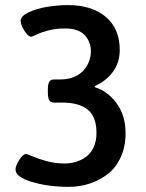

<svg xmlns="http://www.w3.org/2000/svg" viewBox="-20 -727 575 754"><path d="M247.1 -707Q340.3 -707 395.3 -660.9Q450.2 -614.7 450.2 -530.8Q450.2 -481 422.9 -444.3Q395.5 -407.7 352.1 -389.2V-384.8Q405.3 -367.7 439.2 -319.8Q473.1 -272 473.1 -203.1Q473.1 -150.9 454.3 -109.9Q435.5 -68.8 403.6 -43.9Q371.6 -19 332.3 -6.1Q293 6.8 249 6.8Q169.9 6.8 105.5 -12.5Q41 -31.7 41 -61Q41 -76.2 55.7 -99.1Q70.3 -122.1 82 -122.1Q87.9 -122.1 108.6 -112.8Q129.4 -103.5 163.1 -94.2Q196.8 -85 233.9 -85Q257.8 -85 279.1 -91.6Q300.3 -98.1 318.6 -111.6Q336.9 -125 347.9 -149.2Q358.9 -173.3 358.9 -205.1Q358.9 -268.1 325 -296.1Q291 -324.2 223.1 -324.2H191.9Q179.2 -324.2 173.6 -333Q168 -341.8 168 -362.8V-377Q168 -397 173.6 -406Q179.2 -415 191.9 -415H216.8Q247.6 -415 271.5 -425.3Q295.4 -435.5 309.3 -451.9Q323.2 -468.3 330.1 -487.1Q336.9 -505.9 336.9 -524.9Q336.9 -562.5 312.7 -588.9Q288.6 -615.2 234.9 -615.2Q197.8 -615.2 168.5 -607.2Q139.2 -599.1 123.3 -591.1Q107.4 -583 102.1 -583Q90.8 -583 75.9 -606.2Q61 -629.4 61 -645Q61 -663.6 91.8 -678.2Q122.6 -692.9 164.3 -700Q206.1 -707 247.1 -707Z"/></svg>

Font: Asap Symbol
Style: Regular
Weight: 900
Designer: Tania Quindós, Elena González Miranda, Marcela Romero, Pablo Cosgaya
Foundry: Omnibus-Type
Version: Version 1.000;PS 001.000;hotconv 1.0.70;makeotf.lib2.5.58329